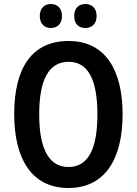

<svg xmlns="http://www.w3.org/2000/svg" viewBox="-20 -996 683 960"><path d="M179 -916C179 -876 203 -856 234 -856C266 -856 290 -877 290 -916C290 -955 266 -976 234 -976C203 -976 179 -956 179 -916ZM351 -916C351 -876 374 -856 407 -856C439 -856 463 -877 463 -916C463 -955 439 -976 407 -976C375 -976 351 -956 351 -916ZM593 -424C593 -644 508 -791 323 -791C142 -791 51 -660 51 -425C51 -207 135 -56 322 -56C507 -56 593 -204 593 -424ZM176 -424C176 -595 223 -687 323 -687C421 -687 467 -597 467 -424C467 -251 421 -161 322 -161C224 -161 176 -253 176 -424Z"/></svg>

Font: Noto Sans Malayalam UI Condensed SemiBold
Style: Regular
Weight: 600
Width: 3
Designer: Jelle Bosma - Monotype Design Team
Foundry: Monotype Imaging Inc.
Version: Version 2.104